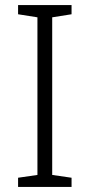

<svg xmlns="http://www.w3.org/2000/svg" viewBox="-20 -734 351 754"><path d="M261 0V-36L185 -47V-666L261 -678V-714H51V-678L127 -666V-47L51 -36V0Z"/></svg>

Font: Noto Sans Gujarati Light
Style: Regular
Weight: 300
Designer: Jelle Bosma - Monotype Design Team, Universal Thirst
Foundry: Monotype Imaging Inc.
Version: Version 2.106